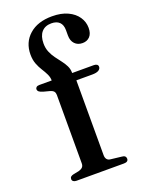

<svg xmlns="http://www.w3.org/2000/svg" viewBox="-139 -791 636 856"><g transform="rotate(-20 179.0 -363.0)"><path d="M224 -65.5Q224 -53.5 229.8 -46.2Q235.5 -39 247 -38L298.5 -32Q308 -31.5 312.8 -27Q317.5 -22.5 317.5 -15.5Q317.5 0 296.5 0H71.5Q62.5 0 57 -4Q51.5 -8 51.5 -15Q51.5 -22 56 -26Q60.5 -30 70 -32L95.5 -37Q108 -40.5 114 -47Q120 -53.5 120 -65V-389.5Q120 -399 115.5 -405.5Q111 -412 98 -416L67.5 -424Q53 -428.5 48 -433.2Q43 -438 43 -444Q43 -450 47.8 -454Q52.5 -458 62 -458H143.5L120.5 -441V-457.5Q120.5 -473.5 113.2 -488.5Q106 -503.5 96 -519Q86 -534.5 78.5 -554Q71 -573.5 71 -598.5Q71 -656 110.8 -691.2Q150.5 -726.5 219 -726.5Q262.5 -726.5 293 -712.2Q323.5 -698 339.5 -674.2Q355.5 -650.5 355.5 -622.5Q355.5 -595.5 342.2 -581.5Q329 -567.5 307.5 -567.5Q284.5 -567.5 270.8 -582Q257 -596.5 257 -621.5V-647Q257 -672 243.8 -685Q230.5 -698 205.5 -698Q175.5 -698 159 -679Q142.5 -660 142.5 -625Q142.5 -603 150 -585Q157.5 -567 168.8 -551.5Q180 -536 191.2 -521.8Q202.5 -507.5 210 -492.2Q217.5 -477 217.5 -460V-440L204.5 -458H320Q329.5 -458 334.8 -454.2Q340 -450.5 340 -443.5Q340 -433.5 330 -427.2Q320 -421 299 -421H224Z"/></g></svg>

Font: Fraunces 28pt
Style: Regular
Weight: 400
Version: Version 1.000;[b76b70a41]